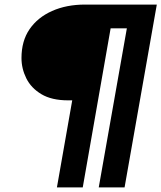

<svg xmlns="http://www.w3.org/2000/svg" viewBox="-20 -720 706 840"><path d="M229 100 296 -281H278Q206 -281 161 -308Q116 -335 95 -377.5Q74 -420 74 -466Q74 -541 109.5 -592.5Q145 -644 208 -672Q271 -700 352 -700H666L525 100H412L535 -596H464L342 100Z"/></svg>

Font: DM Sans
Style: Bold Italic
Weight: 700
Italic angle: -10°
Designer: Colophon Foundry, Jonny Pinhorn
Foundry: Colophon Foundry
Version: Version 4.004;gftools[0.9.30]